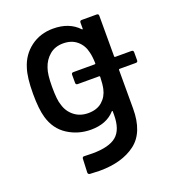

<svg xmlns="http://www.w3.org/2000/svg" viewBox="-131 -618 831 919"><g transform="rotate(-20 284.5 -159.0)"><path d="M569 -278V-237Q569 -227 559 -227H476Q472 -227 472 -223V-26Q472 95 403.5 147Q335 199 220 199Q205 199 171 197Q161 196 161 186L164 117Q164 113 167 110Q170 107 175 108Q189 109 216 109Q301 109 338.5 77.5Q376 46 376 -29V-47Q376 -49 374.5 -49.5Q373 -50 371 -48Q328 0 249 0Q184 0 131 -34Q78 -68 59 -134Q46 -178 46 -256Q46 -339 61 -384Q79 -444 127.5 -480.5Q176 -517 242 -517Q324 -517 371 -467Q373 -465 374.5 -465.5Q376 -466 376 -468V-499Q376 -509 386 -509H462Q472 -509 472 -499V-292Q472 -288 476 -288H559Q569 -288 569 -278ZM370 -163Q375 -186 376 -223Q376 -227 372 -227H263Q253 -227 253 -237V-278Q253 -288 263 -288H372Q376 -288 376 -292Q375 -328 369 -350Q361 -387 333.5 -410.5Q306 -434 263 -434Q222 -434 194 -410.5Q166 -387 154 -350Q143 -320 143 -257Q143 -188 153 -163Q163 -126 192.5 -102.5Q222 -79 264 -79Q308 -79 335 -102.5Q362 -126 370 -163Z"/></g></svg>

Font: BarlowMedium
Style: Regular
Weight: 500
Designer: Jeremy Tribby
Foundry: Tribby Type
Version: Version 1.422